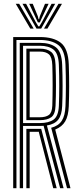

<svg xmlns="http://www.w3.org/2000/svg" viewBox="-20 -996 418 1016"><path d="M49.8 0V-800H191.2Q263.2 -800 302 -769.4Q340.8 -738.8 344 -654.2Q346.2 -591 346.1 -538.8Q346 -486.5 344 -434Q342 -382.8 325.1 -353.9Q308.2 -325 272.2 -310.5L353 0H334.8L250.8 -319.8Q289.2 -329.8 306.9 -356.8Q324.5 -383.8 326.5 -434.5Q328.5 -486.2 328.6 -539.6Q328.8 -593 326.5 -653.8Q323.8 -730 289.1 -757.2Q254.5 -784.5 191.2 -784.5H67V0ZM84.5 0V-769.2H191.2Q246.5 -769.2 276.5 -745.2Q306.5 -721.2 309 -653Q311.2 -594.5 311.2 -540.4Q311.2 -486.2 309 -435.2Q307 -387.2 288.2 -363Q269.5 -338.8 228.2 -332L316.5 0H298.2L210.8 -330.2Q201.5 -329.5 190.8 -329.5H102V0ZM102 -344.8H190.8Q238.2 -344.8 263.8 -363.4Q289.2 -382 291.5 -435.8Q293.5 -487 293.6 -540.1Q293.8 -593.2 291.5 -652.5Q289.2 -712.8 263.5 -733.2Q237.8 -753.8 191.2 -753.8H102ZM119.5 -360.2V-738.5H191.2Q229.5 -738.5 250.9 -721.1Q272.2 -703.8 274 -652Q276.2 -595.8 276.2 -542.1Q276.2 -488.5 274 -436.5Q272.2 -390.5 251 -375.4Q229.8 -360.2 190.8 -360.2ZM137 -375.5H190.8Q222.2 -375.5 238.8 -387.8Q255.2 -400 256.8 -437Q258.5 -492.5 258.5 -544.6Q258.5 -596.8 256.8 -651.2Q255.2 -694 238.9 -708.5Q222.5 -723 191.2 -723H137ZM119.5 0V-314H172.5Q179.5 -314 185.8 -314.1Q192 -314.2 198 -314.2L280 0H261.8L185 -298.8Q181.2 -298.5 173.2 -298.5H137V0ZM63.2 -976H81.5L158.2 -844.5H140.5ZM99 -976H118L168 -881.2L183 -856.2H188L203 -881.2L253 -976H272L197.8 -844.5H173.2ZM134.5 -976H153.2L180 -910.5L184 -894.5H187L191 -910.5L218.2 -976H237.2L201 -899.8L190.8 -877.5H180.5L170 -899.8ZM289.5 -976H308L230.8 -844.5H212.8Z"/></svg>

Font: Big Shoulders Inline Display SemiBold
Style: Regular
Weight: 600
Designer: Patric King
Foundry: XO Type Co
Version: Version 1.000